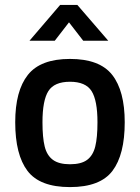

<svg xmlns="http://www.w3.org/2000/svg" viewBox="-20 -751 570 782"><path d="M42 -253Q42 -381 93.5 -446Q145 -511 265 -511Q386 -511 437 -446Q488 -381 488 -253Q488 -121 438 -55Q388 11 265 11Q142 11 92 -55Q42 -121 42 -253ZM377 -253Q377 -342 353 -380Q329 -418 265 -418Q201 -418 177 -380Q153 -342 153 -253Q153 -191 162 -154.5Q171 -118 195.5 -100Q220 -82 265 -82Q311 -82 335 -100Q359 -118 368 -154.5Q377 -191 377 -253ZM225 -731H295L421 -585H319L261 -660L203 -585H100Z"/></svg>

Font: Cairo SemiBold
Style: Regular
Weight: 600
Designer: Mohamed Gaber, Accademia di Belle Arti di Urbino and others
Foundry: Kief Type Foundry, Accademia di Belle Arti di Urbino and others
Version: Version 3.011